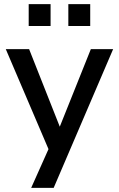

<svg xmlns="http://www.w3.org/2000/svg" viewBox="-20 -730 575 930"><path d="M131 180 228 -37V23L8 -492H121L278 -95H261L420 -492H528L240 180ZM311 -604V-710H417V-604ZM119 -604V-710H225V-604Z"/></svg>

Font: NunitoSans_10ptSemiBold
Style: Regular
Weight: 600
Designer: Vernon Adams
Foundry: Vernon Adams
Version: Version 3.101;gftools[0.9.27]